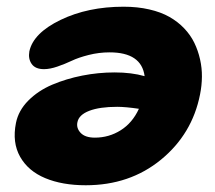

<svg xmlns="http://www.w3.org/2000/svg" viewBox="-20 -545 643 575"><path d="M236.8 9.8Q166.5 9.8 115.5 -11.5Q64.5 -32.7 40.3 -75.4Q16.1 -118.2 27.8 -176.8Q35.2 -213.9 64.7 -243.7Q94.2 -273.4 136.2 -291.3Q178.2 -309.1 226.3 -318.6Q274.4 -328.1 323.2 -328.1Q374 -328.1 413.1 -316.9Q403.8 -388.2 308.1 -388.2Q276.4 -388.2 245.6 -380.4Q214.8 -372.6 194.8 -363Q174.8 -353.5 152.1 -345.7Q129.4 -337.9 111.8 -337.9Q85.9 -337.9 75 -353.3Q64 -368.7 67.9 -391.1Q79.6 -445.8 161.4 -485.4Q243.2 -524.9 350.1 -524.9Q392.1 -524.9 427 -516.8Q461.9 -508.8 487.3 -494.4Q512.7 -480 531.7 -460Q550.8 -439.9 562 -416.7Q573.2 -393.6 579.1 -367.4Q585 -341.3 584.7 -315.2Q584.5 -289.1 579.1 -262.2Q555.7 -143.6 462.2 -66.9Q368.7 9.8 236.8 9.8ZM211.9 -179.2Q208 -161.6 221.4 -147.2Q234.9 -132.8 264.2 -132.8Q306.2 -132.8 341.3 -154.8Q376.5 -176.8 396 -219.2Q356 -225.1 331.1 -225.1Q278.3 -225.1 247.3 -213.1Q216.3 -201.2 211.9 -179.2Z"/></svg>

Font: Shantell Sans Normal
Style: Italic
Weight: 800
Italic angle: -11.31°
Designer: Stephen Nixon, Anya Danilova, Shantell Martin
Foundry: Arrow Type
Version: Version 1.006;[559af2be0]